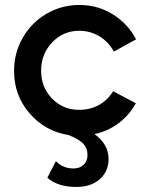

<svg xmlns="http://www.w3.org/2000/svg" viewBox="-20 -531 590 766"><path d="M36.1 -248Q36.1 -320.3 71 -380.9Q106 -441.4 166 -476.3Q226.1 -511.2 296.9 -511.2Q369.6 -511.2 429.7 -474.1Q489.7 -437 522.9 -374L434.1 -325.2Q413.6 -363.8 377 -386Q340.3 -408.2 295.9 -408.2Q231.9 -408.2 188 -361.8Q144 -315.4 144 -249Q144 -182.6 187.7 -137.7Q231.4 -92.8 295.9 -92.8Q339.4 -92.8 374.5 -112.1Q409.7 -131.3 431.2 -167L522 -119.1Q495.6 -71.3 452.9 -39.3Q410.2 -7.3 356.9 3.9Q413.1 44.4 413.1 103Q413.1 152.8 378.2 183.8Q343.3 214.8 285.2 214.8Q210 214.8 168.9 178.2L203.1 111.8Q231 141.1 272.9 141.1Q297.9 141.1 313.5 126.5Q329.1 111.8 329.1 86.9Q329.1 61 313 43.2Q296.9 25.4 253.9 7.8Q159.7 -7.3 97.9 -78.9Q36.1 -150.4 36.1 -248Z"/></svg>

Font: Human Sans Medium
Style: Regular
Weight: 500
Designer: Tim Radville
Foundry: Continuum
Version: Version 1.000;FEAKit 1.0